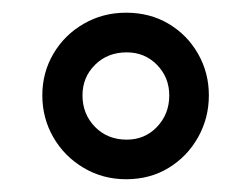

<svg xmlns="http://www.w3.org/2000/svg" viewBox="-20 -673 398 304"><path d="M293.6 -587.8C282.2 -607.8 266.7 -623.6 247 -635.3C227.4 -647 204.9 -652.9 179.7 -652.9C155.2 -652.9 132.7 -647.1 112.5 -635.3C92.2 -623.6 76.2 -607.8 64.5 -587.8C52.8 -567.9 47 -545.9 47 -522C47 -498.1 52.8 -475.8 64.5 -455.6C76.2 -435.3 92.2 -419.2 112.5 -407.2C132.7 -395.2 155.2 -389.2 179.7 -389.2C204.9 -389.2 227.4 -395.2 247 -407.2C266.7 -419.2 282.2 -435.3 293.6 -455.6C305 -475.9 310.7 -498 310.7 -522C310.7 -546 305 -567.9 293.6 -587.8ZM228.6 -472.1C215.7 -458.6 199.7 -451.9 180.7 -451.9C160.4 -451.9 143.6 -458.6 130.4 -472.1C117.2 -485.7 110.6 -502.3 110.6 -521.9C110.6 -541 117.1 -557.1 130.4 -570.3C143.6 -583.5 160.4 -590.1 180.7 -590.1C199.7 -590.1 215.7 -583.5 228.6 -570.3C241.5 -557.1 248 -541 248 -521.9C248 -502.2 241.5 -485.6 228.6 -472.1Z"/></svg>

Font: Diatome Awesome Semibold
Style: Regular
Weight: 400
Designer: 15.100.17
Foundry: 15.100.17
Version: Version 1.005;Fontself Maker 3.5.8